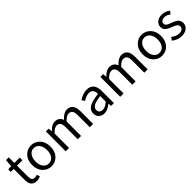

<svg xmlns="http://www.w3.org/2000/svg" viewBox="374 -2197 3710 3710"><g transform="rotate(-45 2229.0 -341.5)"><path d="M263 13Q108 13 108 -168V-469H27V-538L112 -543L123 -696H199V-543H346V-469H199V-166Q199 -113 218 -87Q237 -61 283 -61Q309 -61 345 -75L363 -7Q301 13 263 13Z M843.5 -64Q770 13 665 13Q560 13 486.5 -64Q413 -141 413 -271.5Q413 -402 486.5 -479.5Q560 -557 665 -557Q770 -557 843.5 -479.5Q917 -402 917 -271.5Q917 -141 843.5 -64ZM551 -120Q594 -63 665 -63Q736 -63 779.5 -120Q823 -177 823 -271Q823 -365 779.5 -423Q736 -481 665.5 -481Q595 -481 551.5 -423Q508 -365 508 -271Q508 -177 551 -120Z M1060 0V-543H1135L1143 -464H1146Q1230 -557 1315 -557Q1429 -557 1465 -453Q1560 -557 1644 -557Q1809 -557 1809 -344V0H1718V-332Q1718 -408 1693.5 -442.5Q1669 -477 1612.5 -477Q1556 -477 1480 -394V0H1389V-332Q1389 -408 1364.5 -442.5Q1340 -477 1288 -477Q1225 -477 1151 -394V0Z M2111 13Q2041 13 1996.5 -28Q1952 -69 1952 -141Q1952 -229 2031.5 -276.5Q2111 -324 2286 -344Q2286 -481 2174 -481Q2097 -481 2011 -423L1975 -486Q2086 -557 2185.5 -557Q2285 -557 2331 -498Q2377 -439 2377 -334V0H2302L2294 -65H2291Q2197 13 2111 13ZM2137 -60Q2205 -60 2286 -132V-284Q2153 -268 2097 -235Q2041 -202 2041 -152Q2041 -60 2137 -60Z M2550 0V-543H2625L2633 -464H2636Q2720 -557 2805 -557Q2919 -557 2955 -453Q3050 -557 3134 -557Q3299 -557 3299 -344V0H3208V-332Q3208 -408 3183.5 -442.5Q3159 -477 3102.5 -477Q3046 -477 2970 -394V0H2879V-332Q2879 -408 2854.5 -442.5Q2830 -477 2778 -477Q2715 -477 2641 -394V0Z M3865.5 -64Q3792 13 3687 13Q3582 13 3508.5 -64Q3435 -141 3435 -271.5Q3435 -402 3508.5 -479.5Q3582 -557 3687 -557Q3792 -557 3865.5 -479.5Q3939 -402 3939 -271.5Q3939 -141 3865.5 -64ZM3573 -120Q3616 -63 3687 -63Q3758 -63 3801.5 -120Q3845 -177 3845 -271Q3845 -365 3801.5 -423Q3758 -481 3687.5 -481Q3617 -481 3573.5 -423Q3530 -365 3530 -271Q3530 -177 3573 -120Z M4224 13Q4112 13 4021 -62L4066 -122Q4145 -58 4227 -58Q4279 -58 4306.5 -82Q4334 -106 4334 -143Q4334 -188 4279 -216Q4251 -231 4213 -245Q4175 -259 4152 -270Q4129 -281 4103 -300Q4051 -336 4051 -402.5Q4051 -469 4102 -513Q4153 -557 4241 -557Q4329 -557 4407 -496L4363 -437Q4300 -485 4245.5 -485Q4191 -485 4165 -463Q4139 -441 4139 -407Q4139 -381 4162 -358Q4180 -340 4234.5 -320.5Q4289 -301 4305 -294Q4321 -287 4347.5 -272Q4374 -257 4387 -242Q4422 -202 4422 -148Q4422 -79 4369.5 -33Q4317 13 4224 13Z"/></g></svg>

Font: Swei Fan Sans CJK TC
Style: Regular
Weight: 400
Version: Version 2.130